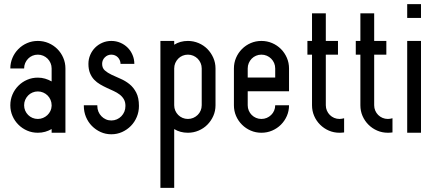

<svg xmlns="http://www.w3.org/2000/svg" viewBox="-20 -634 2089 917"><path d="M160.6 -438.5Q188 -438.5 211.9 -428.2Q235.8 -418 253.9 -399.9Q272 -381.8 282.2 -357.9Q292.5 -334 292.5 -307.1V0H226.6V-17.6Q211.9 -9.3 195.6 -4.6Q179.2 0 160.6 0Q133.3 0 109.6 -10.3Q85.9 -20.5 67.9 -38.6Q49.8 -56.6 39.6 -80.3Q29.3 -104 29.3 -131.3Q29.3 -158.7 39.6 -182.6Q49.8 -206.5 67.9 -224.6Q85.9 -242.7 109.6 -252.9Q133.3 -263.2 160.6 -263.2Q179.2 -263.2 195.6 -258.3Q211.9 -253.4 226.6 -245.1V-307.1Q226.6 -320.8 221.4 -332.8Q216.3 -344.7 207.3 -353.8Q198.2 -362.8 186.3 -367.9Q174.3 -373 160.6 -373Q147 -373 135 -367.9Q123 -362.8 114.3 -353.8Q105.5 -344.7 100.3 -332.8Q95.2 -320.8 95.2 -307.1H29.3Q29.3 -334 39.6 -357.9Q49.8 -381.8 67.9 -399.9Q85.9 -418 109.6 -428.2Q133.3 -438.5 160.6 -438.5ZM160.6 -197.3Q147 -197.3 135 -192.1Q123 -187 114.3 -178Q105.5 -168.9 100.3 -157Q95.2 -145 95.2 -131.3Q95.2 -117.7 100.3 -105.7Q105.5 -93.8 114.3 -85Q123 -76.2 135 -71Q147 -65.9 160.6 -65.9Q173.8 -65.9 185.5 -70.8Q197.3 -75.7 206.3 -84.2Q215.3 -92.8 220.7 -104Q226.1 -115.2 226.6 -128.4V-131.3Q226.6 -145 221.4 -157Q216.3 -168.9 207.3 -178Q198.2 -187 186.3 -192.1Q174.3 -197.3 160.6 -197.3Z M511.7 -373Q493.7 -373 480.7 -360.1Q467.8 -347.2 467.8 -329.1Q467.8 -309.1 480.7 -297.6Q493.7 -286.1 513.2 -276.9Q532.7 -267.6 555.7 -257.8Q578.6 -248 598.1 -232.4Q617.7 -216.8 630.6 -191.9Q643.6 -167 643.6 -127.9Q643.6 -100.1 633.3 -75.4Q623 -50.8 605 -32.5Q586.9 -14.2 563 -3.4Q539.1 7.3 511.7 7.3Q484.4 7.3 460.7 -3.4Q437 -14.2 418.9 -32.5Q400.9 -50.8 390.6 -75.4Q380.4 -100.1 380.4 -127.9V-131.3H444.8V-127.9Q444.8 -113.3 450 -100.8Q455.1 -88.4 464.4 -78.9Q473.6 -69.3 485.6 -64Q497.6 -58.6 511.7 -58.6Q525.9 -58.6 538.1 -64Q550.3 -69.3 559.6 -78.9Q568.8 -88.4 574 -100.8Q579.1 -113.3 579.1 -127.9Q579.1 -147 571.5 -159.9Q564 -172.9 551.5 -182.4Q539.1 -191.9 523.2 -199.2Q507.3 -206.5 490.7 -214.1Q474.1 -221.7 458.3 -231Q442.4 -240.2 429.9 -253.2Q417.5 -266.1 409.9 -284.7Q402.3 -303.2 402.3 -329.1Q402.3 -351.6 410.9 -371.6Q419.4 -391.6 434.3 -406.5Q449.2 -421.4 469 -429.9Q488.8 -438.5 511.7 -438.5Q534.7 -438.5 554.7 -429.9Q574.7 -421.4 589.6 -406.5Q604.5 -391.6 613 -371.6Q621.6 -351.6 621.6 -329.1H555.7Q555.7 -337.9 552.2 -345.9Q548.8 -354 543 -360.1Q537.1 -366.2 529.1 -369.6Q521 -373 511.7 -373Z M746.1 -438.5H812V-420.4Q840.3 -438.5 877.4 -438.5Q904.3 -438.5 928.5 -428.2Q952.6 -418 970.5 -399.9Q988.3 -381.8 998.8 -357.9Q1009.3 -334 1009.3 -307.1V-131.3Q1009.3 -104 998.8 -80.3Q988.3 -56.6 970.5 -38.6Q952.6 -20.5 928.5 -10.3Q904.3 0 877.4 0Q840.3 0 812 -17.6V263.2H746.1ZM943.4 -307.1Q943.4 -320.8 938.2 -332.8Q933.1 -344.7 924.1 -353.8Q915 -362.8 903.1 -367.9Q891.1 -373 877.4 -373Q863.8 -373 851.8 -367.9Q839.8 -362.8 831.1 -353.8Q822.3 -344.7 817.1 -332.8Q812 -320.8 812 -307.1V-131.3Q812 -117.7 817.1 -105.7Q822.3 -93.8 831.1 -85Q839.8 -76.2 851.8 -71Q863.8 -65.9 877.4 -65.9Q891.1 -65.9 903.1 -71Q915 -76.2 924.1 -85Q933.1 -93.8 938.2 -105.7Q943.4 -117.7 943.4 -131.3Z M1228.5 -438.5Q1255.9 -438.5 1279.8 -428.2Q1303.7 -418 1321.8 -399.9Q1339.8 -381.8 1350.1 -357.9Q1360.4 -334 1360.4 -307.1V-198.2H1163.1V-131.3Q1163.1 -117.7 1168.2 -105.7Q1173.3 -93.8 1182.1 -85Q1190.9 -76.2 1202.9 -71Q1214.8 -65.9 1228.5 -65.9Q1242.2 -65.9 1254.2 -71Q1266.1 -76.2 1275.1 -85Q1284.2 -93.8 1289.3 -105.7Q1294.4 -117.7 1294.4 -131.3H1360.4Q1360.4 -104 1350.1 -80.3Q1339.8 -56.6 1321.8 -38.6Q1303.7 -20.5 1279.8 -10.3Q1255.9 0 1228.5 0Q1201.2 0 1177.5 -10.3Q1153.8 -20.5 1135.7 -38.6Q1117.7 -56.6 1107.4 -80.3Q1097.2 -104 1097.2 -131.3V-307.1Q1097.2 -334 1107.4 -357.9Q1117.7 -381.8 1135.7 -399.9Q1153.8 -418 1177.5 -428.2Q1201.2 -438.5 1228.5 -438.5ZM1163.1 -263.7H1294.4V-307.1Q1294.4 -320.8 1289.3 -332.8Q1284.2 -344.7 1275.1 -353.8Q1266.1 -362.8 1254.2 -367.9Q1242.2 -373 1228.5 -373Q1214.8 -373 1202.9 -367.9Q1190.9 -362.8 1182.1 -353.8Q1173.3 -344.7 1168.2 -332.8Q1163.1 -320.8 1163.1 -307.1Z M1536.1 -131.3Q1536.1 -117.7 1541.3 -105.7Q1546.4 -93.8 1555.2 -85Q1564 -76.2 1575.9 -71Q1587.9 -65.9 1601.6 -65.9Q1606.9 -65.9 1612.8 -66.9Q1618.7 -67.9 1623.5 -69.3V-1.5Q1612.3 0 1601.6 0Q1574.2 0 1550.5 -10.3Q1526.9 -20.5 1508.8 -38.6Q1490.7 -56.6 1480.5 -80.3Q1470.2 -104 1470.2 -131.3V-373H1448.2V-438.5H1470.2V-570.3H1536.1V-438.5H1594.2V-373H1536.1Z M1767.1 -131.3Q1767.1 -117.7 1772.2 -105.7Q1777.3 -93.8 1786.1 -85Q1794.9 -76.2 1806.9 -71Q1818.8 -65.9 1832.5 -65.9Q1837.9 -65.9 1843.8 -66.9Q1849.6 -67.9 1854.5 -69.3V-1.5Q1843.3 0 1832.5 0Q1805.2 0 1781.5 -10.3Q1757.8 -20.5 1739.7 -38.6Q1721.7 -56.6 1711.4 -80.3Q1701.2 -104 1701.2 -131.3V-373H1679.2V-438.5H1701.2V-570.3H1767.1V-438.5H1825.2V-373H1767.1Z M1990.7 -438.5V0H1924.8V-438.5ZM1990.7 -614.3V-548.3H1924.8V-614.3Z"/></svg>

Font: Aeronef
Style: Regular
Weight: 400
Designer: Peter Wiegel - CAT-Fonts Germany
Foundry: CAT-Fonts, Peter Wiegel
Version: Version 0.002